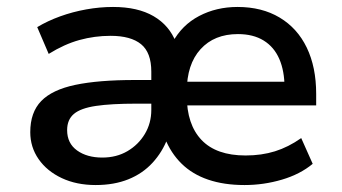

<svg xmlns="http://www.w3.org/2000/svg" viewBox="-20 -523 984 552"><path d="M255 9Q200 9 157.5 -11Q115 -31 91 -65.5Q67 -100 67 -143Q67 -200 98.5 -232.5Q130 -265 196.5 -279Q263 -293 368 -293H434V-225H372Q300 -225 256 -218.5Q212 -212 192.5 -195.5Q173 -179 173 -149Q173 -111 201.5 -90.5Q230 -70 274 -70Q315 -70 346.5 -88.5Q378 -107 396.5 -138Q415 -169 415 -207V-317Q415 -372 385.5 -396Q356 -420 298 -420Q252 -420 208.5 -408Q165 -396 120 -368L87 -445Q117 -463 153 -476Q189 -489 228 -496Q267 -503 305 -503Q376 -503 421.5 -476.5Q467 -450 486 -401H476Q503 -451 552.5 -477Q602 -503 663 -503Q733 -503 784 -472.5Q835 -442 862 -386Q889 -330 889 -253V-220H502V-288H816L798 -271Q798 -319 783 -353.5Q768 -388 738 -406.5Q708 -425 664 -425Q596 -425 556.5 -381.5Q517 -338 517 -260V-248Q517 -165 559.5 -120.5Q602 -76 686 -76Q732 -76 770.5 -88Q809 -100 846 -126L879 -52Q843 -22 790.5 -6.5Q738 9 683 9Q624 9 578.5 -6.5Q533 -22 502 -52.5Q471 -83 454 -126H462Q447 -86 418.5 -55Q390 -24 349 -7.5Q308 9 255 9Z"/></svg>

Font: Nunito Sans 9pt SemiBold
Style: Regular
Weight: 600
Version: Version 3.101;gftools[0.9.27]